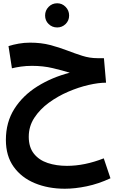

<svg xmlns="http://www.w3.org/2000/svg" viewBox="-20 -761 727 1175"><path d="M377 394Q275 394 193 360Q111 326 63.5 259.5Q16 193 16 95Q16 -13 68 -95Q120 -177 209 -232.5Q298 -288 407 -316Q362 -330 303 -344Q244 -358 176 -358Q140 -358 108.5 -353.5Q77 -349 53 -343L32 -479Q61 -488 94.5 -494Q128 -500 164 -500Q232 -500 287 -485.5Q342 -471 390 -452.5Q438 -434 483.5 -419.5Q529 -405 576 -405H616L629 -255Q583 -255 522 -241Q461 -227 397 -199.5Q333 -172 278.5 -132Q224 -92 190 -40Q156 12 156 76Q156 140 187.5 179.5Q219 219 272 236.5Q325 254 390 254Q498 254 615 208L656 330Q583 364 511 379Q439 394 377 394ZM330 -593Q299 -593 277.5 -614Q256 -635 256 -666Q256 -697 277.5 -719Q299 -741 330 -741Q360 -741 381.5 -719Q403 -697 403 -666Q403 -635 381.5 -614Q360 -593 330 -593Z"/></svg>

Font: Noto IKEA Arabic
Style: Bold
Weight: 700
Designer: Monotype Design Team
Foundry: Monotype Imaging Inc.
Version: Version 1.200